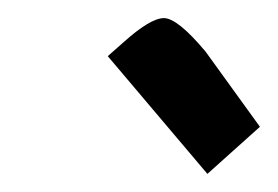

<svg xmlns="http://www.w3.org/2000/svg" viewBox="-20 -742 307 212"><path d="M116 -695Q146 -722 161 -722Q176 -722 207 -685L267 -602L209 -550L99 -680Z"/></svg>

Font: Economica
Style: Bold Italic
Weight: 700
Designer: Vicente Lamonaca
Foundry: Vicente Lamonaca
Version: Version 1.100